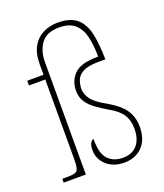

<svg xmlns="http://www.w3.org/2000/svg" viewBox="-140 -848 811 951"><g transform="rotate(-20 265.0 -372.5)"><path d="M352 10Q294 10 258.5 -22.5Q223 -55 223 -102Q223 -127 230.5 -139.5Q238 -152 247 -152Q246 -76 275 -45.5Q304 -15 353 -15Q402 -15 428.5 -46Q455 -77 455 -132Q455 -176 435 -206.5Q415 -237 368 -263Q336 -282 308.5 -301.5Q281 -321 264 -346Q247 -371 247 -406Q247 -459 282.5 -494Q318 -529 408 -528Q408 -587 397.5 -632.5Q387 -678 358 -704Q329 -730 275 -730Q208 -730 179.5 -690Q151 -650 151 -593V0H34V-20H58Q88 -20 101.5 -24.5Q115 -29 119 -45.5Q123 -62 123 -97V-511H37V-536H123V-591Q123 -650 144.5 -686Q166 -722 201 -738.5Q236 -755 276 -755Q344 -755 378.5 -724Q413 -693 424.5 -636Q436 -579 437 -503H400Q345 -503 318 -488Q291 -473 283 -450Q275 -427 275 -405Q275 -380 293.5 -352.5Q312 -325 373 -292Q433 -257 458 -219.5Q483 -182 483 -131Q483 -64 446.5 -27Q410 10 352 10Z"/></g></svg>

Font: Noto Serif Georgian SemiCondensed Thin
Style: Regular
Weight: 100
Width: 4
Designer: Monotype Design Team, Akaki Razmadze
Foundry: Google LLC
Version: Version 2.003; ttfautohint (v1.8.4.7-5d5b)